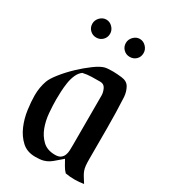

<svg xmlns="http://www.w3.org/2000/svg" viewBox="-170 -763 743 844"><g transform="rotate(30 201.5 -340.5)"><path d="M258 -497Q269 -497 279 -496Q289 -495 300 -494Q329 -491 340.5 -470.5Q352 -450 354 -424Q358 -346 358 -267.5Q358 -189 358 -111Q358 -90 359.5 -77Q361 -64 365 -53.5Q369 -43 376 -32Q383 -21 393 -5Q382 -3 370 -2Q358 -1 347 -1Q335 -1 323 -2Q311 -3 300 -5Q289 -16 281 -30.5Q273 -45 265 -59Q248 -45 236.5 -34.5Q225 -24 213.5 -16.5Q202 -9 187 -5Q172 -1 147 -1Q105 -1 78.5 -25.5Q52 -50 36.5 -86Q21 -122 15.5 -162.5Q10 -203 10 -234Q10 -275 23 -311Q30 -330 53.5 -359.5Q77 -389 106.5 -417Q136 -445 166 -467Q196 -489 216 -494Q225 -496 236.5 -496.5Q248 -497 258 -497ZM142 -424Q127 -413 118.5 -393.5Q110 -374 106.5 -351Q103 -328 102 -305Q101 -282 101 -266Q101 -236 104 -199Q107 -162 119 -129.5Q131 -97 154.5 -74.5Q178 -52 218 -52Q236 -52 245.5 -59Q255 -66 259.5 -77Q264 -88 264.5 -101.5Q265 -115 265 -129V-380Q265 -396 257 -413Q249 -430 230 -430Q208 -430 186 -429.5Q164 -429 142 -424ZM287 -680Q305 -680 318.5 -666Q332 -652 332 -634Q332 -614 319 -601.5Q306 -589 287 -589Q268 -589 255 -602Q242 -615 242 -634Q242 -652 255.5 -666Q269 -680 287 -680ZM117 -680Q135 -680 148.5 -666Q162 -652 162 -634Q162 -615 149 -602Q136 -589 117 -589Q98 -589 85 -602Q72 -615 72 -634Q72 -652 85.5 -666Q99 -680 117 -680Z"/></g></svg>

Font: Augsburger Schrift CAT
Style: Regular
Weight: 400
Designer: Peter Wiegel nach Roos&Junge Offenbach
Foundry: CAT-Fonts, Peter Wiegel
Version: Version 1.000